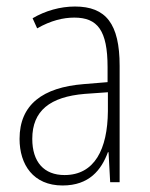

<svg xmlns="http://www.w3.org/2000/svg" viewBox="-20 -559 460 589"><path d="M210 -539C165 -539 119 -526 80 -503L94 -472C136 -496 174 -505 208 -505C279 -505 310 -466 310 -353V-307L237 -301C111 -291 40 -238 40 -133C40 -54 82 10 172 10C254 10 291 -38 311 -92H313L318 0H347V-357C347 -486 305 -539 210 -539ZM240 -271 311 -276V-218C310 -101 270 -22 178 -22C115 -22 79 -62 79 -133C79 -219 133 -262 240 -271Z"/></svg>

Font: Noto Sans Myanmar Condensed ExtraLight
Style: Regular
Weight: 200
Width: 3
Designer: Monotype Design Team
Foundry: Monotype Imaging Inc.
Version: Version 2.107